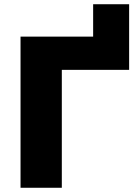

<svg xmlns="http://www.w3.org/2000/svg" viewBox="-20 -887 648 907"><path d="M590 -867H420V-714H77V0H272V-557H590Z"/></svg>

Font: Noto Sans UI Black
Style: Regular
Weight: 900
Designer: Monotype Design Team
Foundry: Monotype Imaging Inc.
Version: Version 1.901